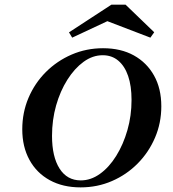

<svg xmlns="http://www.w3.org/2000/svg" viewBox="-20 -788 739 819"><path d="M323.7 11.3Q248.2 11.3 192.2 -19.4Q136.2 -50.1 105.6 -106.1Q75 -162 75 -236.3Q75 -308.1 101.6 -370.7Q128.3 -433.4 175.8 -480.9Q223.3 -528.3 285.8 -555.3Q348.4 -582.3 419.6 -582.3Q495.5 -582.3 551 -551.6Q606.4 -520.8 637.2 -465.5Q668.1 -410.2 668.1 -334.6Q668.1 -263.3 641.2 -200.7Q614.3 -138 567 -90.3Q519.7 -42.6 457.5 -15.7Q395.4 11.3 323.7 11.3ZM324.5 -18.5Q367.6 -18.5 406.5 -46.5Q445.5 -74.4 475.7 -123Q505.9 -171.5 523.5 -232.9Q541.1 -294.3 541.1 -361.6Q541.1 -421.8 526.5 -464Q512 -506.2 484.5 -529.3Q457.1 -552.4 418.1 -552.4Q375 -552.4 336.5 -524.3Q297.9 -496.2 267.3 -447.8Q236.8 -399.5 219.3 -338Q201.9 -276.4 201.9 -208.3Q201.9 -119.5 234 -69Q266.1 -18.5 324.5 -18.5ZM287.9 -627.4 274.3 -650 455.1 -768H515.7L637.8 -650.4L621.5 -627.4L415.8 -706.2L467.7 -711.6Z"/></svg>

Font: Playfair 5pt SemiExpanded Light 12pt
Style: Italic
Weight: 300
Italic angle: -15.6°
Version: Version 2.000;gftools[0.9.28]